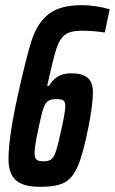

<svg xmlns="http://www.w3.org/2000/svg" viewBox="-20 -716 445 744"><path d="M13 -99Q13 -183 48 -342Q82 -497 103.5 -562Q125 -627 168.5 -661.5Q212 -696 298 -696Q323 -696 353 -691.5Q383 -687 405 -680L386 -590Q342 -597 296 -597Q253 -597 232 -581.5Q211 -566 198 -525.5Q185 -485 163 -383H170Q181 -404 202 -418Q223 -432 256 -432Q298 -432 319 -415Q340 -398 340 -358Q340 -313 324 -230Q303 -123 282.5 -74.5Q262 -26 230.5 -9Q199 8 136 8Q70 8 41.5 -17.5Q13 -43 13 -99ZM217 -211Q233 -282 233 -305Q233 -322 225.5 -327Q218 -332 199 -332Q177 -332 166.5 -325Q156 -318 148.5 -297Q141 -276 130 -223Q114 -150 114 -124Q114 -104 121.5 -97.5Q129 -91 148 -91Q168 -91 178 -98Q188 -105 196.5 -129.5Q205 -154 217 -211Z"/></svg>

Font: Saira Ultra Condensed
Style: Bold Italic
Weight: 700
Width: 1
Italic angle: -12°
Designer: Hector Gatti with collaboration of the Omnibus-Type team
Foundry: Omnibus-Type
Version: Version 1.001; ttfautohint (v1.8)